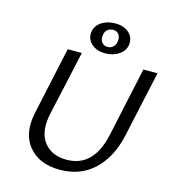

<svg xmlns="http://www.w3.org/2000/svg" viewBox="-125 -969 962 1076"><g transform="rotate(15 355.5 -430.5)"><path d="M398 -690Q348 -690 318 -717.5Q288 -745 293 -785Q297 -821 330 -844Q363 -867 411 -867Q462 -867 491 -840Q520 -813 516 -774Q512 -737 478.5 -713.5Q445 -690 398 -690ZM402 -728Q421 -728 435 -741.5Q449 -755 450 -778Q452 -801 440.5 -815Q429 -829 408 -829Q387 -829 373.5 -815.5Q360 -802 359 -780Q357 -756 369.5 -742Q382 -728 402 -728ZM321 6Q201 6 140 -68Q79 -142 105 -265L190 -658H272L189 -283Q166 -177 210.5 -117.5Q255 -58 343 -58Q499 -58 542 -255L629 -658H711L626 -269Q597 -142 518.5 -68Q440 6 321 6Z"/></g></svg>

Font: EauTestInfant Medium
Style: Italic
Weight: 500
Italic angle: -12°
Designer: Christian Thalmann (Catharsis Fonts)
Version: Version 0.001;PS 000.001;hotconv 1.0.88;makeotf.lib2.5.64775